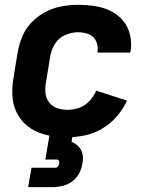

<svg xmlns="http://www.w3.org/2000/svg" viewBox="-20 -558 616 792"><path d="M259 8Q295 8 332 0Q369 -8 402.5 -28Q436 -48 462 -78Q488 -108 504 -143L377 -184Q367 -161 349 -141.5Q331 -122 307 -113.5Q283 -105 259 -105Q237 -105 217 -111.5Q197 -118 184 -134Q171 -150 168 -171Q165 -192 169 -214L187 -324Q191 -351 206 -376Q221 -401 248 -413Q275 -425 302 -425Q325 -425 346 -417Q367 -409 376.5 -388Q386 -367 382 -344V-341H517L519 -348Q524 -383 516 -416Q508 -449 486.5 -474Q465 -499 435 -513.5Q405 -528 371 -533Q337 -538 302 -538Q269 -538 235 -532Q201 -526 169 -509.5Q137 -493 111.5 -467Q86 -441 72.5 -408.5Q59 -376 53 -343L35 -233Q28 -192 32 -152.5Q36 -113 56 -80.5Q76 -48 108 -27.5Q140 -7 179 0.5Q218 8 259 8ZM96 214H196Q217 214 238 209Q259 204 277.5 190.5Q296 177 306.5 157Q317 137 320 116Q324 97 320.5 78.5Q317 60 304.5 47Q292 34 275 27L280 0H184L167 100H215Q221 100 223 105.5Q225 111 224 117Q223 123 219 128.5Q215 134 210 134H110Z"/></svg>

Font: Iosevka Sparkle Extrabold
Style: Italic
Weight: 800
Italic angle: -9°
Designer: Belleve Invis
Foundry: Belleve Invis
Version: Version 4.5.0; ttfautohint (v1.8.3)